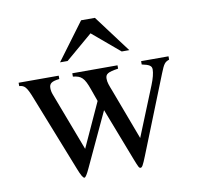

<svg xmlns="http://www.w3.org/2000/svg" viewBox="-77 -755 877 849"><g transform="rotate(-10 361.0 -330.0)"><path d="M528 -507 403 -674H341L217 -507H251L372 -610L494 -507ZM694 -450H571V-435C605 -428 615 -421 615 -405C615 -389 609 -365 598 -338L508 -116L424 -340C412 -371 407 -383 407 -400C407 -421 418 -428 465 -435V-450H262V-435C299 -431 312 -420 331 -366L351 -310L260 -111L161 -372C157 -382 155 -392 155 -402C155 -423 166 -431 201 -435V-450H21V-435C44 -433 53 -426 74 -372L209 -30C221 1 229 14 235 14C240 14 248 1 260 -25L372 -265L463 -29C478 9 480 14 487 14C494 14 499 5 515 -35L653 -381C669 -421 674 -428 694 -435Z"/></g></svg>

Font: XITS Math
Style: Regular
Weight: 400
Designer: MicroPress Inc., with final additions and corrections provided by Coen Hoffman, Elsevier (retired)
Version: Version 1.108